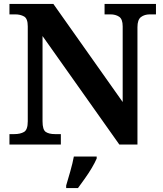

<svg xmlns="http://www.w3.org/2000/svg" viewBox="-20 -734 828 975"><path d="M28 0V-53H53Q83 -53 102 -64Q121 -75 121 -118V-600Q121 -640 102 -650.5Q83 -661 58 -661H28V-714H251L603 -216V-600Q603 -637 585 -649Q567 -661 541 -661H511V-714H772V-661H741Q714 -661 696 -647.5Q678 -634 678 -596V0H586L196 -551V-118Q196 -75 212.5 -64Q229 -53 259 -53H289V0ZM316 208Q325 178 337 136Q349 94 355 61H471V71Q462 92 446 119Q430 146 411 172.5Q392 199 376 221H316Z"/></svg>

Font: Noto Serif Myanmar
Style: Bold
Weight: 700
Designer: Ben Mitchell and the Monotype Design Team
Foundry: Monotype Imaging Inc.
Version: Version 2.106; ttfautohint (v1.8.4.7-5d5b)